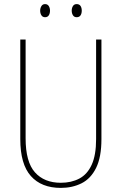

<svg xmlns="http://www.w3.org/2000/svg" viewBox="-20 -907 594 937"><path d="M475 -228Q475 -140 449 -87.5Q423 -35 378 -12.5Q333 10 277 10Q182 10 130.5 -48Q79 -106 79 -228V-714H105V-232Q105 -117 150.5 -66Q196 -15 277 -15Q328 -15 367 -35.5Q406 -56 427.5 -103Q449 -150 449 -228V-714H475ZM176 -855Q176 -867 182 -877Q188 -887 200 -887Q212 -887 218 -877.5Q224 -868 224 -855Q224 -841 218 -832Q212 -823 200 -823Q188 -823 182 -832.5Q176 -842 176 -855ZM330 -855Q330 -868 336 -877.5Q342 -887 354 -887Q367 -887 373 -878Q379 -869 379 -855Q379 -841 373 -832Q367 -823 354 -823Q342 -823 336 -832.5Q330 -842 330 -855Z"/></svg>

Font: Noto Sans Telugu Condensed Thin
Style: Regular
Weight: 100
Width: 3
Designer: Jelle Bosma - Monotype Design Team
Foundry: Monotype Imaging Inc.
Version: Version 2.005; ttfautohint (v1.8.4.7-5d5b)